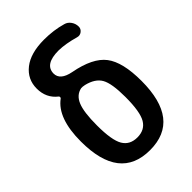

<svg xmlns="http://www.w3.org/2000/svg" viewBox="-220 -835 940 940"><g transform="rotate(-45 250.0 -365.0)"><path d="M225.6 -443.4Q186.5 -435.5 168.9 -393.6Q151.4 -351.6 151.4 -259.8Q151.4 -157.2 174.8 -117.7Q198.2 -78.1 250 -78.1Q301.8 -78.1 325.2 -117.7Q348.6 -157.2 348.6 -259.8Q348.6 -353.5 327.6 -390.6Q306.6 -427.7 249 -441.4H248Q235.4 -444.3 225.6 -443.4ZM40 -259.8Q40 -420.9 119.1 -478.5Q122.1 -480.5 122.1 -485.4Q122.1 -490.2 119.1 -492.2Q70.3 -530.3 70.3 -595.7Q70.3 -660.2 121.1 -700.2Q171.9 -740.2 265.6 -740.2Q331.1 -740.2 388.7 -723.6Q407.2 -718.8 418.9 -702.1Q430.7 -685.5 430.7 -665Q430.7 -649.4 417.5 -639.2Q404.3 -628.9 387.7 -633.8Q326.2 -651.4 278.3 -652.3Q181.6 -652.3 180.7 -589.8Q180.7 -543.9 250 -530.3Q370.1 -507.8 415 -448.7Q460 -389.6 460 -259.8Q460 9.8 250 9.8Q40 9.8 40 -259.8Z"/></g></svg>

Font: Rounded-X Mgen+ 2m medium
Style: Regular
Weight: 500
Designer: [Source Han Sans]
Ryoko NISHIZUKA  (kana & ideographs); Paul D. Hunt (Latin, Greek & Cyrillic); Wenlong ZHANG  (bopomofo
Version: Version 1.059.20150602